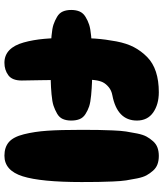

<svg xmlns="http://www.w3.org/2000/svg" viewBox="45 -785 738 868"><g transform="rotate(90 414.0 -351.0)"><path d="M264 -2Q296 -2 320 -19.5Q344 -37 344 -80Q344 -101 342.5 -167.5Q341 -234 341 -281Q341 -294 340 -323.5Q339 -353 339 -369Q339 -385 342 -409Q345 -433 352 -447Q359 -461 374 -473.5Q389 -486 411 -490Q525 -512 525 -601Q525 -649 488.5 -674.5Q452 -700 397 -700Q345 -700 305 -687Q265 -674 238 -647.5Q211 -621 193.5 -588Q176 -555 167 -507.5Q158 -460 154.5 -413Q151 -366 151 -304Q151 -234 155.5 -183Q160 -132 172 -89Q184 -46 207 -24Q230 -2 264 -2ZM275 -211Q321 -211 347 -211.5Q373 -212 406.5 -215Q440 -218 458 -224Q476 -230 493.5 -240Q511 -250 518 -266Q525 -282 525 -304Q525 -326 518.5 -342Q512 -358 495.5 -368.5Q479 -379 461 -385Q443 -391 410.5 -394Q378 -397 350 -398Q322 -399 275 -399Q230 -399 202.5 -398Q175 -397 142.5 -394Q110 -391 91.5 -385Q73 -379 56 -368.5Q39 -358 32 -342Q25 -326 25 -304Q25 -282 32 -266Q39 -250 56 -240Q73 -230 90.5 -224Q108 -218 141.5 -215Q175 -212 201.5 -211.5Q228 -211 275 -211ZM684 -2Q751 -2 777 -84.5Q803 -167 803 -351Q803 -397 802.5 -425.5Q802 -454 800.5 -491.5Q799 -529 795.5 -552Q792 -575 786.5 -602Q781 -629 772.5 -644.5Q764 -660 751.5 -674Q739 -688 722.5 -694Q706 -700 685 -700Q664 -700 647.5 -694Q631 -688 618.5 -674Q606 -660 597.5 -644.5Q589 -629 583.5 -602Q578 -575 574.5 -552Q571 -529 569.5 -491.5Q568 -454 567.5 -425.5Q567 -397 567 -351Q567 -254 571 -196Q575 -138 587 -90Q599 -42 622.5 -22Q646 -2 684 -2Z"/></g></svg>

Font: Cherry Bomb
Style: Regular
Weight: 400
Designer: satsuyako
Foundry: satsuyako
Version: Version 4.0